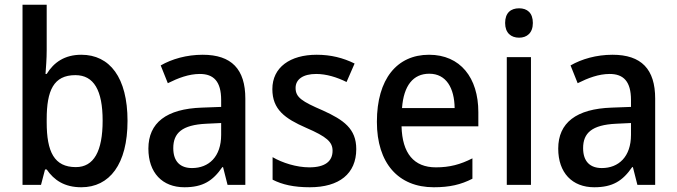

<svg xmlns="http://www.w3.org/2000/svg" viewBox="-20 -780 2855 810"><path d="M177 -568V-760H75V0H153L170 -65H177C208 -20 252 10 323 10C442 10 518 -87 518 -270C518 -453 443 -549 323 -549C253 -549 207 -517 177 -468H172C174 -496 177 -532 177 -568ZM298 -463C376 -463 413 -399 413 -271C413 -142 376 -75 300 -75C209 -75 177 -139 177 -264V-277C177 -398 206 -463 298 -463Z M835 -549C767 -549 705 -531 658 -504L688 -429C732 -451 777 -468 823 -468C881 -468 913 -437 913 -358V-329L832 -326C682 -321 606 -262 606 -153C606 -51 665 10 758 10C836 10 878 -17 918 -75H921L940 0H1015V-364C1015 -488 957 -549 835 -549ZM850 -258 913 -261V-211C913 -119 861 -71 790 -71C742 -71 711 -97 711 -155C711 -219 748 -253 850 -258Z M1483 -151C1483 -237 1430 -274 1342 -314C1254 -352 1227 -369 1227 -409C1227 -445 1258 -468 1314 -468C1357 -468 1402 -454 1442 -434L1476 -512C1427 -536 1376 -549 1316 -549C1204 -549 1129 -496 1129 -404C1129 -318 1182 -280 1271 -241C1359 -203 1383 -181 1383 -144C1383 -100 1352 -74 1285 -74C1231 -74 1171 -93 1130 -117V-22C1171 -1 1220 10 1287 10C1411 10 1483 -47 1483 -151Z M1790 -549C1655 -549 1570 -447 1570 -266C1570 -92 1660 10 1810 10C1877 10 1924 -1 1973 -26V-112C1922 -86 1877 -74 1819 -74C1726 -74 1677 -133 1674 -247H1998V-307C1998 -452 1922 -549 1790 -549ZM1791 -469C1863 -469 1897 -408 1898 -324H1676C1683 -419 1723 -469 1791 -469Z M2170 -745C2135 -745 2111 -726 2111 -683C2111 -641 2136 -621 2170 -621C2203 -621 2228 -641 2228 -683C2228 -726 2204 -745 2170 -745ZM2220 -539H2118V0H2220Z M2564 -549C2496 -549 2434 -531 2387 -504L2417 -429C2461 -451 2506 -468 2552 -468C2610 -468 2642 -437 2642 -358V-329L2561 -326C2411 -321 2335 -262 2335 -153C2335 -51 2394 10 2487 10C2565 10 2607 -17 2647 -75H2650L2669 0H2744V-364C2744 -488 2686 -549 2564 -549ZM2579 -258 2642 -261V-211C2642 -119 2590 -71 2519 -71C2471 -71 2440 -97 2440 -155C2440 -219 2477 -253 2579 -258Z"/></svg>

Font: Noto Sans Myanmar UI SemiCondensed Medium
Style: Regular
Weight: 500
Width: 4
Designer: Monotype Design Team
Foundry: Monotype Imaging Inc.
Version: Version 2.103